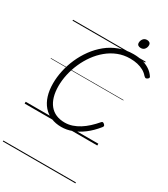

<svg xmlns="http://www.w3.org/2000/svg" viewBox="-350 -1271 1617 1845"><g transform="rotate(30 458.0 -349.0)"><path d="M416 19Q352 19 301 -2.5Q250 -24 213.5 -66Q177 -108 158 -168.5Q139 -229 139 -305Q139 -374 154.5 -446.5Q170 -519 201 -589.5Q232 -660 277.5 -722.5Q323 -785 382 -833Q441 -881 513 -908Q585 -935 670 -935Q725 -935 770.5 -923Q816 -911 852 -887.5Q888 -864 912 -828Q918 -819 914.5 -811.5Q911 -804 899 -797Q889 -791 882.5 -793Q876 -795 864 -806Q842 -832 812 -848.5Q782 -865 745 -873.5Q708 -882 663 -882Q592 -882 530 -857.5Q468 -833 416 -790Q364 -747 323.5 -691Q283 -635 254.5 -570.5Q226 -506 211.5 -439.5Q197 -373 197 -310Q197 -244 212 -192.5Q227 -141 256 -105.5Q285 -70 327 -52Q369 -34 423 -34Q466 -34 506 -47.5Q546 -61 583.5 -84.5Q621 -108 656.5 -140.5Q692 -173 726 -213Q734 -222 741.5 -220.5Q749 -219 758 -211Q767 -203 768 -195Q769 -187 760 -177Q707 -111 649 -67.5Q591 -24 532.5 -2.5Q474 19 416 19ZM698 -1020Q680 -1020 668.5 -1028.5Q657 -1037 657 -1055Q657 -1079 672 -1098.5Q687 -1118 715 -1118Q732 -1118 743.5 -1109Q755 -1100 755 -1082Q755 -1058 740.5 -1039Q726 -1020 698 -1020ZM0 410H806V420H0ZM0 -20H806V0H0ZM0 -505H806V-500H0ZM0 -930H806V-920H0Z"/></g></svg>

Font: Playwrite DE LA Guides
Style: Regular
Weight: 400
Designer: Veronika Burian, José Scaglione
Foundry: TypeTogether
Version: Version 1.003